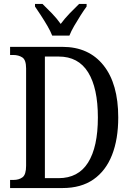

<svg xmlns="http://www.w3.org/2000/svg" viewBox="-20 -951 667 971"><path d="M31 0V-41H48Q76 -41 94 -54.5Q112 -68 112 -113V-605Q112 -648 93 -660.5Q74 -673 46 -673H31V-714H296Q429 -714 503.5 -620.5Q578 -527 578 -357Q578 -247 546.5 -167Q515 -87 452.5 -43.5Q390 0 296 0ZM276 -50Q376 -50 425.5 -129Q475 -208 475 -357Q475 -506 425.5 -585.5Q376 -665 277 -665H207V-50ZM244 -771Q235 -794 219.5 -820.5Q204 -847 187 -873Q170 -899 157 -918V-931H195Q218 -909 243 -883Q268 -857 287 -830Q307 -857 332 -883Q357 -909 380 -931H418V-918Q404 -899 387.5 -873Q371 -847 355.5 -820.5Q340 -794 331 -771Z"/></svg>

Font: Noto Serif Thai Condensed
Style: Regular
Weight: 400
Width: 3
Designer: Monotype Design Team
Foundry: Monotype Imaging Inc.
Version: Version 2.002; ttfautohint (v1.8.4.7-5d5b)